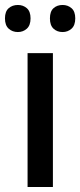

<svg xmlns="http://www.w3.org/2000/svg" viewBox="-35 -753 323 773"><path d="M178 0H76V-539H178ZM-15 -679Q-15 -707 0 -720Q15 -733 37 -733Q58 -733 73 -720Q88 -707 88 -679Q88 -651 73 -637.5Q58 -624 37 -624Q15 -624 0 -637.5Q-15 -651 -15 -679ZM166 -679Q166 -707 180.5 -720Q195 -733 217 -733Q238 -733 253 -720Q268 -707 268 -679Q268 -651 253 -637.5Q238 -624 217 -624Q195 -624 180.5 -637.5Q166 -651 166 -679Z"/></svg>

Font: Noto Sans Gurmukhi UI SemiCondensed Medium
Style: Regular
Weight: 500
Width: 4
Designer: Jelle Bosma - Monotype Design Team
Foundry: Monotype Imaging Inc.
Version: Version 2.004; ttfautohint (v1.8.4.7-5d5b)